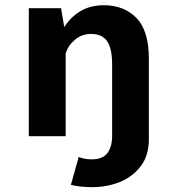

<svg xmlns="http://www.w3.org/2000/svg" viewBox="-20 -532 690 750"><path d="M92.5 0V-500H218.5L231 -426Q253.5 -463 292.2 -487.2Q331 -511.5 386.5 -511.5Q464 -511.5 512.8 -462Q561.5 -412.5 561.5 -301.5V11.5Q561.5 75.5 529.8 117.2Q498 159 447.8 179Q397.5 199 341 199Q291 199 257 190L287.5 81Q292.5 84 307 87.2Q321.5 90.5 338 90.5Q381.5 90.5 399.8 65.5Q418 40.5 418 0V-279Q418 -344 398 -371.8Q378 -399.5 335.5 -399.5Q300 -399.5 273 -377Q246 -354.5 236.5 -323V0Z"/></svg>

Font: Trispace SemiBold
Style: Regular
Weight: 600
Designer: Tyler Finck
Foundry: Etcetera Type Company
Version: Version 1.210; ttfautohint (v1.8.3)